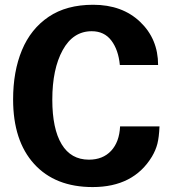

<svg xmlns="http://www.w3.org/2000/svg" viewBox="-20 -757 707 794"><path d="M633.8 -488.3H475.6Q469.7 -550.8 440.4 -589.4Q411.1 -627.9 359.4 -627.9Q282.2 -627.9 239.3 -549.8Q196.3 -471.7 196.3 -344.7Q196.3 -224.6 234.9 -160.6Q273.4 -96.7 347.7 -96.7Q405.3 -96.7 439.5 -133.3Q473.6 -169.9 476.6 -234.4H639.6Q637.7 -189.5 630.9 -162.6Q624 -135.7 608.4 -109.4Q532.2 16.6 363.3 16.6Q208 16.6 121.1 -79.1Q34.2 -174.8 34.2 -345.7Q34.2 -461.9 70.8 -549.8Q107.4 -637.7 181.2 -687.5Q254.9 -737.3 365.2 -737.3Q485.4 -737.3 559.6 -666.5Q633.8 -595.7 633.8 -488.3Z"/></svg>

Font: FreeUniversal
Style: Bold
Weight: 700
Version: Version 1.001 March 22, 2017